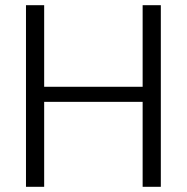

<svg xmlns="http://www.w3.org/2000/svg" viewBox="-20 -719 719 739"><path d="M599 -699V0H529V-327H150V0H80V-699H150V-385H529V-699Z"/></svg>

Font: A Bank Premium Light
Style: Regular
Weight: 300
Designer: Ninad Kale (Devanagari), Jonny Pinhorn (Latin), Htun Naung (Myanmar)
Foundry: Indian Type Foundry
Version: 4.004